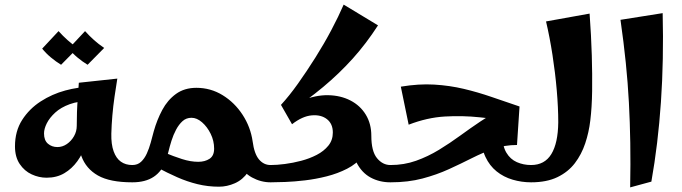

<svg xmlns="http://www.w3.org/2000/svg" viewBox="-20 -791 2957 833"><path d="M182 -20Q149 -20 117.5 -34.5Q86 -49 65.5 -79.5Q45 -110 45 -156Q45 -222 76 -270.5Q107 -319 156.5 -351Q206 -383 263.5 -398.5Q321 -414 373 -414L374 -353Q321 -353 282.5 -339Q244 -325 219.5 -302.5Q195 -280 183 -256Q171 -232 171 -212Q171 -182 188 -167.5Q205 -153 229 -153Q251 -153 270 -166Q289 -179 301 -200Q313 -221 313 -245L365 -240Q364 -202 351.5 -163Q339 -124 315.5 -91.5Q292 -59 259 -39.5Q226 -20 182 -20ZM554 0Q457 0 405 -29.5Q353 -59 333 -114Q313 -169 313 -245Q313 -276 314 -305.5Q315 -335 317.5 -366Q320 -397 322 -432L489 -450Q483 -413 477 -372Q471 -331 467.5 -290Q464 -249 463 -211Q462 -165 473 -134.5Q484 -104 504.5 -89.5Q525 -75 554 -75L574 -38ZM245 -510Q222 -524 200.5 -542Q179 -560 163 -580L234 -656Q253 -635 272.5 -617.5Q292 -600 317 -583ZM360 -510Q337 -524 315.5 -542Q294 -560 278 -580L349 -656Q368 -635 387.5 -617.5Q407 -600 432 -583Z M930 19Q882 19 837 8Q792 -3 749 -22Q706 -41 663 -64L694 -129Q732 -113 769.5 -101Q807 -89 840 -89Q869 -89 889 -102Q909 -115 909 -146Q909 -180 894 -210.5Q879 -241 856.5 -260.5Q834 -280 811 -280Q788 -280 772 -265.5Q756 -251 744 -228.5Q732 -206 724 -180.5Q716 -155 710.5 -132Q705 -109 699 -94Q683 -48 647 -24Q611 0 554 0V-75Q577 -75 592 -89Q607 -103 617 -125Q627 -147 634 -172.5Q641 -198 647 -221Q661 -271 684 -314Q707 -357 743.5 -383.5Q780 -410 832 -410Q894 -410 946 -378Q998 -346 1032.5 -293Q1067 -240 1076 -178Q1078 -167 1078.5 -155.5Q1079 -144 1079 -133Q1079 -77 1056 -44Q1033 -11 999 4Q965 19 930 19ZM1154 0Q1112 0 1073.5 -21Q1035 -42 1011 -86.5Q987 -131 987 -202L1076 -178Q1083 -124 1103.5 -99.5Q1124 -75 1154 -75L1174 -38Z M1227 -299 1199 -336Q1235 -375 1273 -428.5Q1311 -482 1348.5 -541.5Q1386 -601 1417.5 -660.5Q1449 -720 1471 -771L1620 -681Q1569 -602 1510.5 -537Q1452 -472 1382.5 -414Q1313 -356 1227 -299ZM1154 0V-75Q1181 -75 1216 -79.5Q1251 -84 1287 -93.5Q1323 -103 1354 -119Q1385 -135 1404.5 -159Q1424 -183 1424 -216Q1424 -254 1398.5 -274Q1373 -294 1332.5 -290.5Q1292 -287 1247 -252L1199 -336L1288 -354Q1349 -379 1403.5 -378Q1458 -377 1500.5 -355Q1543 -333 1567 -293.5Q1591 -254 1591 -202L1553 -113Q1527 -80 1486 -59Q1445 -38 1397.5 -26Q1350 -14 1303.5 -8.5Q1257 -3 1217.5 -1.5Q1178 0 1154 0ZM1674 0Q1626 0 1587.5 -21Q1549 -42 1526.5 -86.5Q1504 -131 1504 -202H1591Q1591 -135 1615.5 -105Q1640 -75 1674 -75L1694 -38Z M1674 0V-75Q1733 -75 1785 -93.5Q1837 -112 1884.5 -141Q1932 -170 1976.5 -202.5Q2021 -235 2063.5 -263.5Q2106 -292 2148.5 -310.5Q2191 -329 2234 -329L2223 -162Q2170 -162 2122.5 -145.5Q2075 -129 2027.5 -105Q1980 -81 1927.5 -57Q1875 -33 1813 -16.5Q1751 0 1674 0ZM2284 0Q2243 0 2204 -11.5Q2165 -23 2134.5 -47.5Q2104 -72 2086 -110.5Q2068 -149 2068 -202H2160Q2160 -157 2177 -128.5Q2194 -100 2222.5 -87.5Q2251 -75 2284 -75L2304 -38ZM1753 -250 1719 -415Q1797 -428 1864 -424Q1931 -420 1992 -405.5Q2053 -391 2112.5 -370.5Q2172 -350 2234 -329L2209 -266Q2137 -274 2062 -282Q1987 -290 1910 -285.5Q1833 -281 1753 -250Z M2284 0V-75Q2343 -75 2372 -122.5Q2401 -170 2402 -260Q2402 -324 2395.5 -399.5Q2389 -475 2377 -552.5Q2365 -630 2349 -698L2538 -732Q2545 -636 2547.5 -551.5Q2550 -467 2549 -396Q2548 -325 2541 -268Q2535 -217 2519 -169Q2503 -121 2474 -83Q2445 -45 2398.5 -22.5Q2352 0 2284 0Z M2714 22Q2716 -81 2714.5 -171Q2713 -261 2708.5 -346Q2704 -431 2695 -519Q2686 -607 2672 -705L2855 -734Q2860 -531 2847.5 -348.5Q2835 -166 2806 -3Z"/></svg>

Font: Marhey Medium
Style: Regular
Weight: 500
Designer: Nur Syamsi & Bustanul Arifin
Foundry: Namelatype
Version: Version 1.000